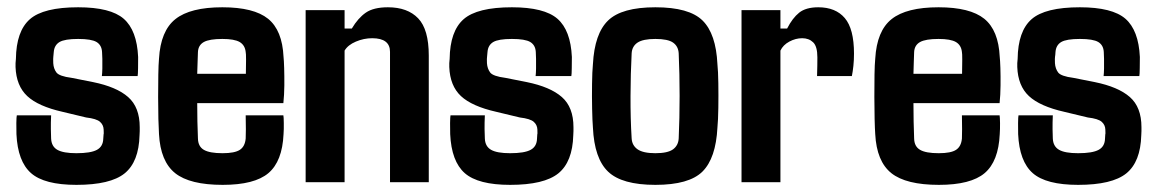

<svg xmlns="http://www.w3.org/2000/svg" viewBox="-20 -503 3193 530"><path d="M190.9 7.3Q102.5 7.3 65.7 -25.1Q28.8 -57.6 25.4 -132.8Q24.9 -146 25.1 -163.3Q25.4 -180.7 26.4 -184.6H121.1Q120.1 -163.6 120.4 -146.7Q120.6 -129.9 121.1 -120.6Q122.1 -98.6 138.4 -89.4Q154.8 -80.1 190.9 -80.1Q230.5 -80.1 247.6 -89.4Q264.6 -98.6 265.1 -120.6Q265.6 -130.4 265.9 -131.8Q266.1 -133.3 266.4 -134.8Q266.6 -136.2 266.1 -145.5Q265.6 -158.2 256.1 -166.7Q246.6 -175.3 217.8 -178.7L152.8 -194.3Q85.4 -209.5 55.2 -237.8Q24.9 -266.1 22.9 -317.9Q22.5 -328.6 23.9 -340.3Q24.9 -417 62.5 -450Q100.1 -482.9 195.8 -482.9Q285.2 -482.9 321.5 -451.2Q357.9 -419.4 361.3 -345.7Q361.3 -333 361.1 -314.9Q360.8 -296.9 359.9 -293H261.2Q262.2 -300.3 262.5 -313.7Q262.7 -327.1 262.5 -340.6Q262.2 -354 261.7 -359.4Q260.7 -378.4 246.6 -387Q232.4 -395.5 195.8 -395.5Q158.7 -395.5 144.3 -387Q129.9 -378.4 128.4 -359.4Q127.9 -350.1 127.2 -346.4Q126.5 -342.8 127 -328.6Q127.9 -313.5 135.7 -303Q143.6 -292.5 177.7 -288.1L236.8 -276.4Q301.8 -263.2 333.7 -235.1Q365.7 -207 365.7 -151.9Q365.7 -147 365.7 -141.1Q365.7 -135.3 365.2 -129.9Q363.3 -56.2 324 -24.4Q284.7 7.3 190.9 7.3Z M594.7 7.3Q503.9 7.3 463.4 -25.1Q422.9 -57.6 418.9 -132.8Q418 -146.5 417.2 -174.6Q416.5 -202.6 416.5 -235.4Q416.5 -268.1 417 -296.9Q417.5 -325.7 418.9 -340.8Q423.3 -418 464.4 -450.4Q505.4 -482.9 593.8 -482.9Q680.7 -482.9 720 -451.2Q759.3 -419.4 762.7 -345.7Q763.7 -337.4 764.4 -315.4Q765.1 -293.5 764.9 -267.1Q764.6 -240.7 762.2 -218.3H524.4Q524.4 -192.4 524.9 -167.7Q525.4 -143.1 526.4 -120.6Q526.9 -98.6 542.7 -89.4Q558.6 -80.1 594.2 -80.1Q627.9 -80.1 642.1 -89.4Q656.2 -98.6 658.2 -120.6Q659.2 -140.1 658.2 -184.6H762.2Q763.2 -180.7 763.4 -163.3Q763.7 -146 762.7 -132.8Q759.3 -57.6 720.9 -25.1Q682.6 7.3 594.7 7.3ZM524.4 -299.3H658.7Q659.2 -320.8 659.2 -338.4Q659.2 -356 658.2 -359.4Q656.2 -378.4 641.6 -387Q627 -395.5 593.8 -395.5Q558.1 -395.5 542.7 -387Q527.3 -378.4 526.4 -359.4Q525.9 -345.2 525.4 -330.1Q524.9 -314.9 524.4 -299.3Z M931.2 0H823.7V-475.1H931.2V-424.3H951.2Q968.3 -453.1 989.7 -468Q1011.2 -482.9 1050.8 -482.9Q1105 -482.9 1134.3 -452.4Q1163.6 -421.9 1163.6 -349.6V0H1056.6V-359.9Q1056.6 -397.5 1007.3 -397.5Q984.4 -397.5 962.4 -388.2Q940.4 -378.9 931.2 -363.3Z M1388.2 7.3Q1299.8 7.3 1262.9 -25.1Q1226.1 -57.6 1222.7 -132.8Q1222.2 -146 1222.4 -163.3Q1222.7 -180.7 1223.6 -184.6H1318.4Q1317.4 -163.6 1317.6 -146.7Q1317.9 -129.9 1318.4 -120.6Q1319.3 -98.6 1335.7 -89.4Q1352.1 -80.1 1388.2 -80.1Q1427.7 -80.1 1444.8 -89.4Q1461.9 -98.6 1462.4 -120.6Q1462.9 -130.4 1463.1 -131.8Q1463.4 -133.3 1463.6 -134.8Q1463.9 -136.2 1463.4 -145.5Q1462.9 -158.2 1453.4 -166.7Q1443.8 -175.3 1415 -178.7L1350.1 -194.3Q1282.7 -209.5 1252.4 -237.8Q1222.2 -266.1 1220.2 -317.9Q1219.7 -328.6 1221.2 -340.3Q1222.2 -417 1259.8 -450Q1297.4 -482.9 1393.1 -482.9Q1482.4 -482.9 1518.8 -451.2Q1555.2 -419.4 1558.6 -345.7Q1558.6 -333 1558.3 -314.9Q1558.1 -296.9 1557.1 -293H1458.5Q1459.5 -300.3 1459.7 -313.7Q1460 -327.1 1459.7 -340.6Q1459.5 -354 1459 -359.4Q1458 -378.4 1443.8 -387Q1429.7 -395.5 1393.1 -395.5Q1356 -395.5 1341.6 -387Q1327.1 -378.4 1325.7 -359.4Q1325.2 -350.1 1324.5 -346.4Q1323.7 -342.8 1324.2 -328.6Q1325.2 -313.5 1333 -303Q1340.8 -292.5 1375 -288.1L1434.1 -276.4Q1499 -263.2 1531 -235.1Q1563 -207 1563 -151.9Q1563 -147 1563 -141.1Q1563 -135.3 1562.5 -129.9Q1560.5 -56.2 1521.2 -24.4Q1481.9 7.3 1388.2 7.3Z M1789.1 7.3Q1696.8 7.3 1658.7 -29.1Q1620.6 -65.4 1616.7 -150.9Q1615.2 -168.9 1614.5 -202.9Q1613.8 -236.8 1614.3 -271.2Q1614.7 -305.7 1616.7 -325.7Q1621.1 -410.2 1658.7 -446.5Q1696.3 -482.9 1789.1 -482.9Q1882.3 -482.9 1919.4 -446.3Q1956.5 -409.7 1960.4 -325.7Q1962.4 -307.1 1962.9 -273.4Q1963.4 -239.7 1962.9 -205.3Q1962.4 -170.9 1960.4 -150.9Q1956.1 -66.4 1919.2 -29.5Q1882.3 7.3 1789.1 7.3ZM1789.1 -80.1Q1823.2 -80.1 1837.9 -90.8Q1852.5 -101.6 1853.5 -121.1Q1856 -176.3 1856 -238.3Q1856 -300.3 1853.5 -355.5Q1852.5 -375 1838.1 -385.3Q1823.7 -395.5 1789.1 -395.5Q1754.9 -395.5 1739.7 -385.3Q1724.6 -375 1723.6 -355.5Q1720.7 -300.3 1720.5 -238Q1720.2 -175.8 1723.6 -121.1Q1724.6 -101.6 1740 -90.8Q1755.4 -80.1 1789.1 -80.1Z M2134.3 0H2026.9V-475.1H2134.3V-424.3H2152.8Q2167.5 -453.1 2186 -468Q2204.6 -482.9 2238.8 -482.9Q2286.6 -482.9 2312 -453.1Q2337.4 -423.3 2337.4 -355Q2337.4 -336.9 2335.7 -321Q2334 -305.2 2331.5 -293H2235.4Q2235.8 -302.7 2236.1 -321.3Q2236.3 -339.8 2236.3 -344.7Q2236.3 -375 2224.6 -386.2Q2212.9 -397.5 2194.3 -397.5Q2176.3 -397.5 2158.9 -388.2Q2141.6 -378.9 2134.3 -363.3Z M2571.8 7.3Q2481 7.3 2440.4 -25.1Q2399.9 -57.6 2396 -132.8Q2395 -146.5 2394.3 -174.6Q2393.6 -202.6 2393.6 -235.4Q2393.6 -268.1 2394 -296.9Q2394.5 -325.7 2396 -340.8Q2400.4 -418 2441.4 -450.4Q2482.4 -482.9 2570.8 -482.9Q2657.7 -482.9 2697 -451.2Q2736.3 -419.4 2739.7 -345.7Q2740.7 -337.4 2741.5 -315.4Q2742.2 -293.5 2741.9 -267.1Q2741.7 -240.7 2739.3 -218.3H2501.5Q2501.5 -192.4 2502 -167.7Q2502.4 -143.1 2503.4 -120.6Q2503.9 -98.6 2519.8 -89.4Q2535.6 -80.1 2571.3 -80.1Q2605 -80.1 2619.1 -89.4Q2633.3 -98.6 2635.3 -120.6Q2636.2 -140.1 2635.3 -184.6H2739.3Q2740.2 -180.7 2740.5 -163.3Q2740.7 -146 2739.7 -132.8Q2736.3 -57.6 2698 -25.1Q2659.7 7.3 2571.8 7.3ZM2501.5 -299.3H2635.7Q2636.2 -320.8 2636.2 -338.4Q2636.2 -356 2635.3 -359.4Q2633.3 -378.4 2618.7 -387Q2604 -395.5 2570.8 -395.5Q2535.2 -395.5 2519.8 -387Q2504.4 -378.4 2503.4 -359.4Q2502.9 -345.2 2502.4 -330.1Q2502 -314.9 2501.5 -299.3Z M2956.1 7.3Q2867.7 7.3 2830.8 -25.1Q2793.9 -57.6 2790.5 -132.8Q2790 -146 2790.3 -163.3Q2790.5 -180.7 2791.5 -184.6H2886.2Q2885.3 -163.6 2885.5 -146.7Q2885.7 -129.9 2886.2 -120.6Q2887.2 -98.6 2903.6 -89.4Q2919.9 -80.1 2956.1 -80.1Q2995.6 -80.1 3012.7 -89.4Q3029.8 -98.6 3030.3 -120.6Q3030.8 -130.4 3031 -131.8Q3031.2 -133.3 3031.5 -134.8Q3031.7 -136.2 3031.2 -145.5Q3030.8 -158.2 3021.2 -166.7Q3011.7 -175.3 2982.9 -178.7L2918 -194.3Q2850.6 -209.5 2820.3 -237.8Q2790 -266.1 2788.1 -317.9Q2787.6 -328.6 2789.1 -340.3Q2790 -417 2827.6 -450Q2865.2 -482.9 2960.9 -482.9Q3050.3 -482.9 3086.7 -451.2Q3123 -419.4 3126.5 -345.7Q3126.5 -333 3126.2 -314.9Q3126 -296.9 3125 -293H3026.4Q3027.3 -300.3 3027.6 -313.7Q3027.8 -327.1 3027.6 -340.6Q3027.3 -354 3026.9 -359.4Q3025.9 -378.4 3011.7 -387Q2997.6 -395.5 2960.9 -395.5Q2923.8 -395.5 2909.4 -387Q2895 -378.4 2893.6 -359.4Q2893.1 -350.1 2892.3 -346.4Q2891.6 -342.8 2892.1 -328.6Q2893.1 -313.5 2900.9 -303Q2908.7 -292.5 2942.9 -288.1L3002 -276.4Q3066.9 -263.2 3098.9 -235.1Q3130.9 -207 3130.9 -151.9Q3130.9 -147 3130.9 -141.1Q3130.9 -135.3 3130.4 -129.9Q3128.4 -56.2 3089.1 -24.4Q3049.8 7.3 2956.1 7.3Z"/></svg>

Font: Agdasima
Style: Bold
Weight: 700
Width: 3
Designer: The DocRepair Project, Patric King
Foundry: Google
Version: Version 2.002